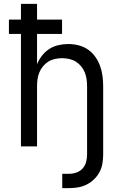

<svg xmlns="http://www.w3.org/2000/svg" viewBox="-20 -755 640 990"><path d="M301 215V141H337Q356 141 374.5 134.5Q393 128 406 113.5Q419 99 424 80Q429 61 429 42V-310Q429 -328 426.5 -346.5Q424 -365 417 -382Q410 -399 398 -413.5Q386 -428 370.5 -437.5Q355 -447 336.5 -451Q318 -455 300 -455Q282 -455 263.5 -451Q245 -447 229.5 -437.5Q214 -428 202 -413.5Q190 -399 183 -382Q176 -365 173.5 -346.5Q171 -328 171 -310V0H88V-580H26V-654H88V-735H171V-654H300V-580H171V-424Q181 -448 197 -468.5Q213 -489 234 -502.5Q255 -516 280.5 -522Q306 -528 332 -528Q358 -528 384.5 -521.5Q411 -515 433 -500Q455 -485 471 -462.5Q487 -440 496 -415Q505 -390 508.5 -363.5Q512 -337 512 -310V42Q512 65 508 88.5Q504 112 493 132.5Q482 153 465 169.5Q448 186 427 196.5Q406 207 383 211Q360 215 337 215Z"/></svg>

Font: Nova
Style: Regular
Weight: 400
Monospace: yes
Designer: Belleve Invis
Foundry: Belleve Invis
Version: Version 24.1.4; ttfautohint (v1.8.4)